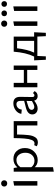

<svg xmlns="http://www.w3.org/2000/svg" viewBox="1185 -1862 966 3376"><g transform="rotate(-90 1668.0 -174.0)"><path d="M132 -530Q107 -530 91.5 -544.5Q76 -559 76 -583Q76 -607 91.5 -622Q107 -637 132 -637Q155 -637 170.5 -622Q186 -607 186 -583Q186 -559 171 -544.5Q156 -530 132 -530ZM92 0V-409L171 -423V0Z M562 -421Q648 -421 700.5 -364Q753 -307 753 -219Q753 -123 691.5 -58.5Q630 6 540 6Q461 6 416 -47V275L337 289V-416H402L413 -351Q471 -421 562 -421ZM528 -51Q591 -51 630.5 -95.5Q670 -140 670 -212Q670 -279 635 -323.5Q600 -368 542 -368Q464 -368 416 -298V-107Q457 -51 528 -51Z M1226 -416V0H1150V-357H991Q990 -293 988 -251Q986 -209 981 -162.5Q976 -116 966.5 -88.5Q957 -61 941.5 -36.5Q926 -12 903 -1.5Q880 9 849 9Q817 9 784 -10L803 -55Q820 -50 834 -50Q854 -50 869.5 -62Q885 -74 895 -99.5Q905 -125 911 -154Q917 -183 920.5 -229.5Q924 -276 925.5 -316Q927 -356 928 -416Z M1718 -78 1754 -50Q1728 5 1666 5Q1603 5 1586 -56Q1512 5 1449 5Q1402 5 1373 -21Q1344 -47 1344 -89Q1344 -172 1464 -202L1582 -232L1583 -288Q1584 -368 1524 -368Q1490 -368 1462.5 -344.5Q1435 -321 1429 -274L1354 -282Q1363 -342 1417.5 -382Q1472 -422 1540 -422Q1655 -422 1653 -299L1650 -91Q1650 -52 1678 -52Q1704 -52 1718 -78ZM1476 -54Q1511 -54 1580 -96V-104L1581 -190L1483 -159Q1424 -141 1424 -101Q1424 -80 1438.5 -67Q1453 -54 1476 -54Z M2126 -416H2204V0H2126V-179H1899V0H1821V-416H1899V-238H2126Z M2713 -57H2789L2779 149H2720L2713 0H2372L2365 149H2305L2295 -57H2362Q2431 -200 2447 -416H2713ZM2431 -57H2638V-357H2507Q2488 -182 2431 -57Z M2941 -530Q2916 -530 2900.5 -544.5Q2885 -559 2885 -583Q2885 -607 2900.5 -622Q2916 -637 2941 -637Q2964 -637 2979.5 -622Q2995 -607 2995 -583Q2995 -559 2980 -544.5Q2965 -530 2941 -530ZM2901 0V-409L2980 -423V0Z M3122 -534Q3099 -534 3085 -547Q3071 -560 3071 -582Q3071 -604 3085 -618Q3099 -632 3122 -632Q3144 -632 3158 -618Q3172 -604 3172 -582Q3172 -560 3158 -547Q3144 -534 3122 -534ZM3287 -534Q3264 -534 3250 -547Q3236 -560 3236 -582Q3236 -604 3250 -618Q3264 -632 3287 -632Q3309 -632 3322.5 -618Q3336 -604 3336 -582Q3336 -560 3322.5 -547Q3309 -534 3287 -534ZM3164 0V-409L3243 -423V0Z"/></g></svg>

Font: EauTest Medium
Style: Regular
Weight: 500
Designer: Christian Thalmann (Catharsis Fonts)
Version: Version 0.001;PS 000.001;hotconv 1.0.88;makeotf.lib2.5.64775